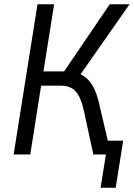

<svg xmlns="http://www.w3.org/2000/svg" viewBox="-20 -725 628 901"><path d="M452 156 477 0H438L448 -65H558L523 156ZM44 0 156 -705H234L184 -390H296L270 -374L495 -705H588L348 -362L322 -387Q354 -382 378 -364.5Q402 -347 418 -316.5Q434 -286 444 -244L501 0H418L373 -208Q359 -270 335 -296.5Q311 -323 265 -323H173L122 0Z"/></svg>

Font: Nunito Sans 10pt Condensed
Style: Italic
Weight: 400
Width: 3
Italic angle: -9°
Designer: Vernon Adams
Foundry: Vernon Adams
Version: Version 3.101;gftools[0.9.27]